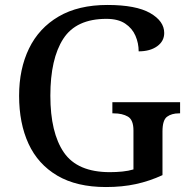

<svg xmlns="http://www.w3.org/2000/svg" viewBox="-20 -744 769 774"><path d="M407 10Q289 10 211 -36Q133 -82 95 -164.5Q57 -247 57 -358Q57 -466 97 -548.5Q137 -631 216.5 -677.5Q296 -724 413 -724Q528 -724 585 -691.5Q642 -659 642 -611Q642 -578 613.5 -557.5Q585 -537 539 -537Q539 -570 526 -600Q513 -630 484.5 -649Q456 -668 409 -668Q287 -668 235 -587.5Q183 -507 183 -358Q183 -209 237.5 -129.5Q292 -50 423 -50Q449 -50 473.5 -52.5Q498 -55 518 -61V-218Q518 -261 495.5 -274Q473 -287 439 -287H433V-332H706V-287H701Q672 -287 653.5 -273.5Q635 -260 635 -214V-38Q583 -14 528 -2Q473 10 407 10Z"/></svg>

Font: Noto Serif Lao Medium
Style: Regular
Weight: 500
Designer: Monotype Design Team
Foundry: Monotype Imaging Inc.
Version: Version 2.003; ttfautohint (v1.8.4.7-5d5b)